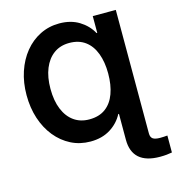

<svg xmlns="http://www.w3.org/2000/svg" viewBox="-133 -850 1079 1175"><g transform="rotate(-15 406.0 -263.0)"><path d="M706.1 -727.5V0H560.1V-107.9H555.7Q528.3 -55.2 475.6 -22.2Q422.9 10.7 349.6 10.7Q282.7 10.7 226.8 -17.6Q170.9 -45.9 129.6 -96.7Q88.4 -147.5 65.9 -215.8Q43.5 -284.2 43.5 -364.3Q43.5 -443.8 66.2 -512Q88.9 -580.1 130.1 -630.6Q171.4 -681.2 227.5 -709.2Q283.7 -737.3 349.6 -737.3Q422.9 -737.3 475.6 -704.6Q528.3 -671.9 555.7 -621.1H560.1V-727.5ZM377.4 -122.1Q439.5 -122.1 480 -152.1Q520.5 -182.1 540.5 -236.8Q560.5 -291.5 560.5 -364.3Q560.5 -436.5 540 -491.2Q519.5 -545.9 479 -575.9Q438.5 -606 377.9 -606Q320.8 -606 280 -576.4Q239.3 -546.9 217 -492.4Q194.8 -438 194.8 -364.3Q194.8 -288.1 217.3 -233.9Q239.7 -179.7 280.5 -150.9Q321.3 -122.1 377.4 -122.1ZM735.8 210.9Q648.4 210.9 604.2 171.9Q560.1 132.8 560.1 56.2V0H706.1V55.2Q706.1 78.6 719.7 88.9Q733.4 99.1 766.1 99.1Q777.3 99.1 789.3 98.4Q801.3 97.7 812 96.7V204.1Q797.4 207 777.8 209Q758.3 210.9 735.8 210.9Z"/></g></svg>

Font: Inter 17pt
Style: Bold
Weight: 700
Version: Version 4.001;git-66647c0bb